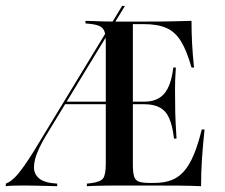

<svg xmlns="http://www.w3.org/2000/svg" viewBox="-29 -643 778 663"><path d="M-8.9 0V-8.9Q10.5 -16.1 31.5 -40.3Q52.4 -64.5 86.3 -118.5L392.7 -622.6H402.4L129 -173.4Q112.9 -146.8 100.8 -118.5Q88.7 -90.3 88.3 -66.1Q87.9 -41.9 106.5 -26.6Q125 -11.3 168.5 -8.9V0Q142.7 -0.8 123.4 -1.2Q104 -1.6 87.9 -2Q71.8 -2.4 56.5 -2.4Q37.1 -2.4 19.8 -2Q2.4 -1.6 -8.9 0ZM191.1 -283.1 196 -291.9H505.6V-283.1ZM374.2 -2.4Q352.4 -2.4 332.3 -2Q312.1 -1.6 296.8 -1.2Q281.5 -0.8 271 0V-8.9L284.7 -10.5Q317.7 -14.5 327 -27Q336.3 -39.5 336.3 -78.2V-492.7Q336.3 -519.4 332.3 -532.7Q328.2 -546 316.5 -552Q304.8 -558.1 282.3 -560.5L266.1 -562.1V-571Q277.4 -571 293.5 -570.2Q309.7 -569.4 330.2 -569Q350.8 -568.5 373.4 -568.5H383.9H475.8Q531.5 -568.5 569 -569.4Q606.5 -570.2 632.3 -571Q632.3 -533.1 634.3 -493.1Q636.3 -453.2 641.1 -409.7H632.3Q616.1 -467.7 596 -500.4Q575.8 -533.1 545.6 -546.4Q515.3 -559.7 467.7 -559.7H429.8V-75Q429.8 -48.4 433.9 -34.3Q437.9 -20.2 450.8 -15.7Q463.7 -11.3 488.7 -11.3H503.2Q537.1 -11.3 562.1 -20.6Q587.1 -29.8 606 -51.2Q625 -72.6 639.9 -108.1Q654.8 -143.5 667.7 -196H677.4Q671.8 -144.4 668.5 -95.6Q665.3 -46.8 665.3 0Q635.5 -1.6 591.9 -2Q548.4 -2.4 483.1 -2.4H383.9ZM571.8 -164.5Q566.9 -208.1 555.6 -233.9Q544.4 -259.7 523.4 -271.4Q502.4 -283.1 469.4 -283.1V-291.9Q514.5 -291.9 538.3 -319.8Q562.1 -347.6 569.4 -409.7H578.2Q575 -361.3 575.4 -335.1Q575.8 -308.9 575.8 -287.1Q575.8 -268.5 576.2 -251.2Q576.6 -233.9 577.8 -212.9Q579 -191.9 580.6 -164.5Z"/></svg>

Font: Playfair 144pt SemiCondensed Medium
Style: Regular
Weight: 500
Width: 4
Designer: Claus Eggers Sørensen
Foundry: Claus Eggers Sørensen
Version: Version 2.203